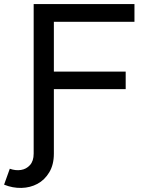

<svg xmlns="http://www.w3.org/2000/svg" viewBox="-45 -720 717 941"><path d="M-25 185 3 107Q31 117 57.5 113Q84 109 102 89Q120 69 120 33V-700H614V-613H219V33Q219 87 196.5 124.5Q174 162 138.5 181Q103 200 60 201Q17 202 -25 185ZM210 -283V-369H571V-283Z"/></svg>

Font: Montserrat Thin Medium
Style: Regular
Weight: 500
Version: Version 9.000